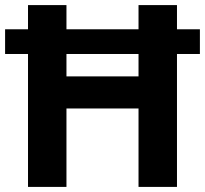

<svg xmlns="http://www.w3.org/2000/svg" viewBox="-20 -734 805 754"><path d="M90 0V-522H0V-619H90V-714H241V-619H524V-714H675V-619H765V-522H675V0H524V-308H241V0ZM241 -434H524V-522H241Z"/></svg>

Font: Noto Sans Tamil
Style: Regular
Weight: 400
Designer: Jelle Bosma - Monotype Design Team
Foundry: Monotype Imaging Inc.
Version: Version 2.003